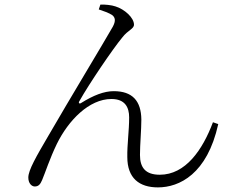

<svg xmlns="http://www.w3.org/2000/svg" viewBox="-20 -784 1040 834"><path d="M409 -743C427 -737 454 -728 468 -718C480 -708 484 -694 470 -668C432 -601 282 -353 190 -194C138 -105 103 -45 103 -13C103 13 118 26 131 26C147 26 155 17 163 -2C177 -35 196 -95 227 -159C277 -261 367 -354 464 -354C523 -354 541 -318 541 -274C541 -216 532 -155 533 -102C533 -10 585 30 666 30C759 30 880 -28 928 -245L905 -253C860 -133 786 -25 674 -25C612 -25 588 -56 588 -111C588 -156 594 -219 594 -265C593 -346 555 -388 474 -388C432 -388 386 -370 333 -337C325 -331 319 -337 325 -345C367 -420 471 -573 511 -621C535 -653 562 -658 562 -677C562 -707 521 -744 482 -756C465 -762 436 -765 416 -764Z"/></svg>

Font: Noto Serif KR Light
Style: Regular
Weight: 300
Designer: Ryoko NISHIZUKA 西塚涼子 (kana & ideographs); Frank Grießhammer (Latin, Greek & Cyrillic); Wenlong ZHANG 张文龙 (bopomofo); San
Foundry: Adobe
Version: Version 2.001;hotconv 1.1.0;makeotfexe 2.6.0